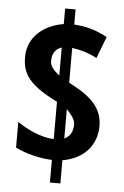

<svg xmlns="http://www.w3.org/2000/svg" viewBox="-56 -799 579 898"><g transform="rotate(5 233.0 -350.5)"><path d="M213 -48V58H262V-51C363 -68 421 -136 421 -226C421 -325 342 -373 262 -415V-578C295 -574 336 -564 379 -541L418 -643C360 -675 309 -685 262 -688V-759H213V-686C117 -671 46 -608 46 -518C46 -441 74 -390 213 -321V-146C152 -148 84 -181 41 -212V-91C92 -66 152 -51 213 -48ZM213 -576V-444C184 -468 169 -484 169 -510C169 -543 183 -566 213 -576ZM262 -153V-291C281 -270 302 -248 302 -223C302 -190 290 -166 262 -153Z"/></g></svg>

Font: Noto Sans Tamil ExtraCondensed
Style: Bold
Weight: 700
Width: 2
Designer: Jelle Bosma - Monotype Design Team
Foundry: Monotype Imaging Inc.
Version: Version 2.004